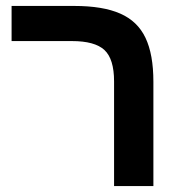

<svg xmlns="http://www.w3.org/2000/svg" viewBox="-20 -626 616 646"><path d="M496.1 -351.1V0H363.8V-352.1Q363.8 -427.7 331.3 -457.8Q298.8 -487.8 222.2 -487.8H19V-606H230Q326.2 -606 384.5 -580.3Q442.9 -554.7 469.5 -498.8Q496.1 -442.9 496.1 -351.1Z"/></svg>

Font: Arimo
Style: Bold
Weight: 700
Designer: Steve Matteson
Foundry: Monotype Imaging Inc.
Version: Version 1.33